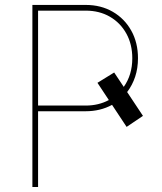

<svg xmlns="http://www.w3.org/2000/svg" viewBox="-20 -747 649 767"><path d="M109.4 0V-727.3H322.4Q383.5 -727.3 430.6 -699.9Q477.6 -672.6 504.4 -624.6Q531.2 -576.7 531.2 -514.2Q531.2 -474.4 519.9 -440.3Q508.5 -406.2 487.9 -379.3L551.1 -284.1L485.8 -240.1L427.6 -328.1Q380.7 -302.6 322.4 -302.6H132.1V0ZM436.1 -457.4 474.4 -399.9Q508.5 -448.2 508.5 -514.2Q508.5 -570 484.7 -612.9Q460.9 -655.9 419 -680.2Q377.1 -704.5 322.4 -704.5H132.1V-325.3H322.4Q373.6 -325.3 414.8 -347.3L369.3 -416.2Z"/></svg>

Font: Inter UI Thin
Style: Regular
Weight: 100
Designer: Rasmus Andersson
Foundry: rsms
Version: 3.2;8d6f07862